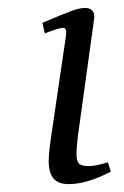

<svg xmlns="http://www.w3.org/2000/svg" viewBox="-20 -464 315 489"><path d="M87.9 -405.8Q142.6 -429.2 163.1 -436.5Q183.6 -443.8 195.8 -443.8Q220.2 -443.8 220.2 -420.9Q220.2 -419.4 219.7 -416.7Q219.2 -414.1 218.8 -409.4Q218.3 -404.8 217.8 -401.9L178.2 -116.2Q174.8 -85.9 174.8 -70.8Q174.8 -53.2 181.4 -47.1Q188 -41 206.1 -41Q224.6 -41 254.9 -50.8L262.2 -26.9Q201.7 4.9 154.8 4.9Q127.9 4.9 116 -9.8Q104 -24.4 104 -54.2Q104 -72.8 109.9 -113.8L147.9 -372.1Q150.9 -393.1 141.1 -393.1Q129.9 -393.1 94.2 -378.9Z"/></svg>

Font: Dehuti Alt
Style: Italic
Weight: 400
Version: Version 1.2